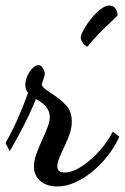

<svg xmlns="http://www.w3.org/2000/svg" viewBox="-20 -644 449 690"><path d="M102 -46Q102 -65 109.5 -87.5Q117 -110 132 -142Q145 -170 152 -189.5Q159 -209 159 -224Q159 -262 109 -288Q89 -238 62.5 -187Q36 -136 15 -101L0 -130Q46 -212 81 -311Q71 -321 71 -338Q71 -364 87 -387Q103 -410 118 -410Q128 -410 134.5 -398Q141 -386 141 -378Q141 -374 136.5 -360.5Q132 -347 130 -341Q131 -334 138 -327.5Q145 -321 164 -309Q199 -286 218.5 -264.5Q238 -243 238 -207Q238 -185 230.5 -163Q223 -141 208 -110Q186 -66 186 -47Q186 -24 211 -24Q241 -24 276.5 -48Q312 -72 341.5 -106.5Q371 -141 385 -171L409 -153Q389 -108 353 -67Q317 -26 272.5 0Q228 26 185 26Q148 26 125 6.5Q102 -13 102 -46ZM270 -509Q270 -521 288 -549.5Q306 -578 330 -601Q354 -624 373 -624Q399 -624 403 -589Q403 -589 387 -573Q359 -547 335 -522.5Q311 -498 294 -476Q283 -481 276.5 -491.5Q270 -502 270 -509Z"/></svg>

Font: Dancing Script
Style: Bold
Weight: 700
Designer: Pablo Impallari
Foundry: Pablo Impallari
Version: Version 2.000